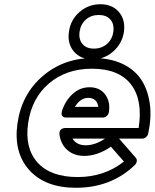

<svg xmlns="http://www.w3.org/2000/svg" viewBox="-20 -848 725 900"><path d="M62 -270Q81.5 -406.7 180.4 -491.5Q279.3 -576.2 418 -576.2Q435.1 -576.2 442.9 -575.2Q512.7 -570.8 564.5 -543.5Q616.2 -516.1 645 -470Q673.8 -423.8 682.4 -360.6Q690.9 -297.4 674.8 -222.2Q672.9 -211.9 664.3 -205.1Q655.8 -198.2 647 -198.2H538.1L616.2 -108.9Q622.6 -101.1 621.1 -91.6Q619.6 -82 611.8 -74.2Q501 32.2 335.9 32.2Q191.9 32.2 117.2 -50.8Q42.5 -133.8 62 -270ZM111.8 -270Q95.2 -153.8 156.2 -85.9Q217.3 -18.1 344.2 -18.1Q469.2 -18.1 561 -90.8L500 -160.2Q436.5 -117.2 375 -117.2Q328.1 -117.2 297.1 -143.6Q266.1 -169.9 258.8 -215.8Q257.3 -225.1 260 -231.9Q262.7 -238.8 266.4 -241.7Q270 -244.6 275.9 -246.3Q281.7 -248 283.7 -248Q285.6 -248 288.1 -248H629.9Q650.4 -379.4 593.8 -452.6Q537.1 -525.9 411.1 -525.9Q290.5 -525.9 209.5 -456.8Q128.4 -387.7 111.8 -270ZM270 -326.2Q285.6 -375.5 320.1 -407.2Q354.5 -439 399.9 -439Q447.8 -439 473.1 -405Q498.5 -371.1 490.2 -321.8Q488.8 -312 480.5 -304.4Q472.2 -296.9 461.9 -296.9H291Q278.8 -296.9 273.2 -303Q267.6 -309.1 268.6 -315.7Q269.5 -322.3 270 -326.2ZM303.2 -699.2Q310.5 -754.9 352.5 -791.5Q394.5 -828.1 450.2 -828.1Q506.3 -828.1 537.4 -791.7Q568.4 -755.4 561 -699.2Q552.7 -643.6 510.7 -606.7Q468.8 -569.8 413.1 -569.8Q357.4 -569.8 326.2 -606.7Q294.9 -643.6 303.2 -699.2ZM319.8 -198.2Q339.4 -167 381.8 -167Q425.8 -167 472.2 -198.2ZM331.1 -347.2H440.9Q434.6 -389.2 393.1 -389.2Q356.9 -389.2 331.1 -347.2ZM353 -699.2Q348.1 -663.6 366.5 -641.8Q384.8 -620.1 419.9 -620.1Q456.1 -620.1 481.2 -641.8Q506.3 -663.6 511.2 -699.2Q516.1 -734.9 497.6 -756.3Q479 -777.8 442.9 -777.8Q407.2 -777.8 382.8 -756.6Q358.4 -735.4 353 -699.2Z"/></svg>

Font: Trueno ExtraBold Outline
Style: Italic
Weight: 800
Width: 6
Designer: Julieta Ulanovsky
Foundry: Julieta Ulanovsky
Version: Version 3.001b | FøM Fix